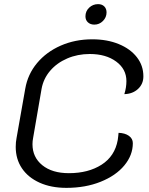

<svg xmlns="http://www.w3.org/2000/svg" viewBox="-20 -899 721 928"><path d="M56 -189Q56 -212 60 -232L102 -470Q114 -540 159 -594Q204 -648 273.5 -678.5Q343 -709 426 -709Q498 -709 554 -686Q610 -663 641.5 -622.5Q673 -582 673 -530Q673 -493 647 -469Q621 -445 581 -444Q591 -476 591 -507Q591 -565 541.5 -601.5Q492 -638 414 -638Q355 -638 305 -616.5Q255 -595 222.5 -557Q190 -519 181 -470L140 -232Q137 -217 137 -202Q137 -139 184.5 -100.5Q232 -62 313 -62Q407 -62 471 -103Q535 -144 549 -222Q550 -232 551.5 -241Q553 -250 553 -257Q584 -256 603 -242.5Q622 -229 622 -207Q622 -149 581 -99.5Q540 -50 466.5 -20.5Q393 9 301 9Q227 9 171.5 -16Q116 -41 86 -85.5Q56 -130 56 -189ZM393 -820Q393 -845 411 -862Q429 -879 454 -879Q473 -879 484 -868Q495 -857 495 -839Q495 -815 477.5 -797.5Q460 -780 436 -780Q417 -780 405 -791Q393 -802 393 -820Z"/></svg>

Font: K2D Light
Style: Italic
Weight: 300
Italic angle: -10°
Designer: Katatrad Aksorn Co.,Ltd.
Foundry: Cadson Demak Co.,Ltd.
Version: Version 1.000; ttfautohint (v1.6)